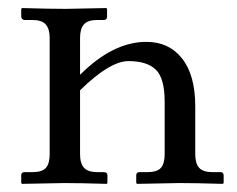

<svg xmlns="http://www.w3.org/2000/svg" viewBox="-20 -451 583 472"><path d="M176.8 -71.8Q176.8 -49.3 186.5 -38.6Q196.3 -27.8 220.2 -27.8H234.9Q244.1 -27.8 244.1 -20V-1L242.2 1Q177.2 -1 138.2 -1L34.2 1L32.2 -1V-20Q32.2 -27.8 40 -27.8H59.1Q83.5 -27.8 92.8 -38.3Q102.1 -48.8 102.1 -71.8V-357.9Q102.1 -379.9 92.5 -390.9Q83 -401.9 59.1 -401.9H40Q37.1 -401.9 34.7 -404.3Q32.2 -406.7 32.2 -410.2V-429.2L34.2 -431.2Q102.1 -429.2 141.1 -429.2L241.2 -431.2L243.2 -429.2V-410.2Q243.2 -401.9 234.9 -401.9H220.2Q195.8 -401.9 186.3 -391.1Q176.8 -380.4 176.8 -357.9V-267.1Q257.8 -348.1 339.8 -348.1Q395.5 -348.1 427.7 -307.1Q460 -266.1 460 -189.9V-71.8Q460 -49.3 469.5 -38.6Q479 -27.8 502.9 -27.8H522Q529.8 -27.8 529.8 -20V-1L527.8 1Q460 -1 420.9 -1L316.9 1L314.9 -1V-20Q314.9 -27.8 323.2 -27.8H341.8Q366.2 -27.8 375.5 -38.3Q384.8 -48.8 384.8 -71.8V-201.2Q384.8 -258.8 363 -279.8Q341.3 -300.8 295.9 -300.8Q250 -300.8 176.8 -229Z"/></svg>

Font: Linux Libertine G
Style: Regular
Weight: 400
Designer: Philipp H. Poll
Foundry: Philipp H. Poll
Version: Version 4.7.5